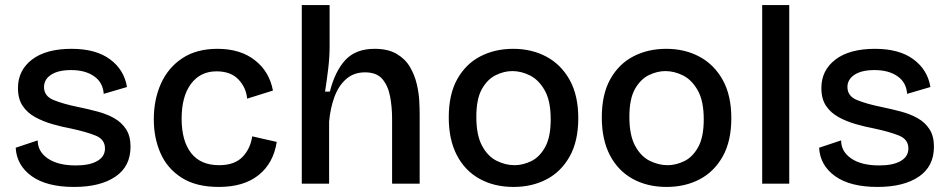

<svg xmlns="http://www.w3.org/2000/svg" viewBox="-20 -726 3752 759"><path d="M273 13Q165 13 105.5 -29.5Q46 -72 42 -142L129 -171Q129 -127 169 -99.5Q209 -72 280 -72Q334 -72 364.5 -89.5Q395 -107 395 -139Q395 -175 358 -190Q321 -205 260 -218Q223 -225 186.5 -235.5Q150 -246 119 -263Q88 -280 69.5 -307.5Q51 -335 51 -378Q51 -448 106.5 -490.5Q162 -533 263 -533Q359 -533 415 -491.5Q471 -450 482 -382L390 -355Q387 -400 352 -424.5Q317 -449 261 -449Q210 -449 182 -430.5Q154 -412 154 -382Q154 -346 192 -330.5Q230 -315 289 -303Q328 -295 365.5 -285Q403 -275 432 -258.5Q461 -242 478.5 -215Q496 -188 496 -146Q496 -68 436 -27.5Q376 13 273 13Z M845 13Q755 13 698 -23.5Q641 -60 614.5 -120.5Q588 -181 588 -254Q588 -333 616.5 -396Q645 -459 701 -496Q757 -533 840 -533Q930 -533 987.5 -488Q1045 -443 1059 -368L957 -336Q953 -380 922.5 -412Q892 -444 836 -444Q772 -444 735 -394.5Q698 -345 698 -257Q698 -169 735.5 -121Q773 -73 846 -73Q907 -73 938.5 -105.5Q970 -138 977 -187L1074 -165Q1061 -81 1002.5 -34Q944 13 845 13Z M1173 0V-706H1283V-543Q1283 -500 1277.5 -454.5Q1272 -409 1265 -364H1284Q1305 -446 1346 -489.5Q1387 -533 1461 -533Q1514 -533 1548 -513Q1582 -493 1600.5 -461.5Q1619 -430 1627.5 -394Q1636 -358 1637.5 -325.5Q1639 -293 1639 -272V0H1530V-257Q1530 -303 1522 -345Q1514 -387 1491.5 -413.5Q1469 -440 1423 -440Q1379 -440 1349 -414Q1319 -388 1302.5 -344Q1286 -300 1281 -245V0Z M2010 13Q1934 13 1876 -19Q1818 -51 1786 -112.5Q1754 -174 1754 -262Q1754 -353 1787.5 -413Q1821 -473 1878.5 -503Q1936 -533 2009 -533Q2082 -533 2140 -502Q2198 -471 2232 -410Q2266 -349 2266 -259Q2266 -168 2232 -107.5Q2198 -47 2140.5 -17Q2083 13 2010 13ZM2014 -73Q2047 -73 2080 -89Q2113 -105 2135 -144.5Q2157 -184 2157 -254Q2157 -327 2133.5 -368.5Q2110 -410 2075.5 -427.5Q2041 -445 2005 -445Q1973 -445 1940 -429Q1907 -413 1885 -374Q1863 -335 1863 -264Q1863 -192 1885.5 -150Q1908 -108 1943 -90.5Q1978 -73 2014 -73Z M2615 13Q2539 13 2481 -19Q2423 -51 2391 -112.5Q2359 -174 2359 -262Q2359 -353 2392.5 -413Q2426 -473 2483.5 -503Q2541 -533 2614 -533Q2687 -533 2745 -502Q2803 -471 2837 -410Q2871 -349 2871 -259Q2871 -168 2837 -107.5Q2803 -47 2745.5 -17Q2688 13 2615 13ZM2619 -73Q2652 -73 2685 -89Q2718 -105 2740 -144.5Q2762 -184 2762 -254Q2762 -327 2738.5 -368.5Q2715 -410 2680.5 -427.5Q2646 -445 2610 -445Q2578 -445 2545 -429Q2512 -413 2490 -374Q2468 -335 2468 -264Q2468 -192 2490.5 -150Q2513 -108 2548 -90.5Q2583 -73 2619 -73Z M2993 0V-706H3100V0Z M3449 13Q3341 13 3281.5 -29.5Q3222 -72 3218 -142L3305 -171Q3305 -127 3345 -99.5Q3385 -72 3456 -72Q3510 -72 3540.5 -89.5Q3571 -107 3571 -139Q3571 -175 3534 -190Q3497 -205 3436 -218Q3399 -225 3362.5 -235.5Q3326 -246 3295 -263Q3264 -280 3245.5 -307.5Q3227 -335 3227 -378Q3227 -448 3282.5 -490.5Q3338 -533 3439 -533Q3535 -533 3591 -491.5Q3647 -450 3658 -382L3566 -355Q3563 -400 3528 -424.5Q3493 -449 3437 -449Q3386 -449 3358 -430.5Q3330 -412 3330 -382Q3330 -346 3368 -330.5Q3406 -315 3465 -303Q3504 -295 3541.5 -285Q3579 -275 3608 -258.5Q3637 -242 3654.5 -215Q3672 -188 3672 -146Q3672 -68 3612 -27.5Q3552 13 3449 13Z"/></svg>

Font: Bricolage Grotesque 10pt Medium
Style: Regular
Weight: 500
Designer: Mathieu Triay
Foundry: Atelier Triay
Version: Version 1.000; ttfautohint (v1.8.4.7-5d5b);gftools[0.9.32]